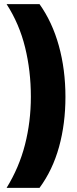

<svg xmlns="http://www.w3.org/2000/svg" viewBox="-20 -755 374 933"><path d="M298 -284Q298 -417 266 -532.5Q234 -648 172 -735H12Q74 -639 102 -524.5Q130 -410 130 -285Q130 -164 101.5 -52.5Q73 59 12 158H172Q236 71 267 -41.5Q298 -154 298 -284Z"/></svg>

Font: Noto Sans Display SemiCondensed Black
Style: Regular
Weight: 900
Width: 4
Designer: Monotype Design Team
Foundry: Monotype Imaging Inc.
Version: Version 1.900